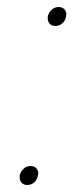

<svg xmlns="http://www.w3.org/2000/svg" viewBox="-20 -525 209 547"><path d="M58 2Q47 2 41.5 -4.5Q36 -11 36 -20Q36 -22 36 -25Q39 -37 47.5 -44.5Q56 -52 67 -52Q78 -52 83.5 -45.5Q89 -39 89 -32Q89 -29 88 -25Q86 -13 77.5 -5.5Q69 2 58 2ZM138 -451Q127 -451 121.5 -457.5Q116 -464 116 -473Q116 -475 116 -478Q119 -490 127.5 -497.5Q136 -505 147 -505Q158 -505 163.5 -498.5Q169 -492 169 -485Q169 -482 168 -478Q166 -466 157.5 -458.5Q149 -451 138 -451Z"/></svg>

Font: Fz Poppins Thin
Style: Italic
Weight: 100
Italic angle: -10°
Designer: Ninad Kale (Devanagari), Jonny Pinhorn (Latin)
Foundry: Indian Type Foundry
Version: Vit hóa bi Vntype.Com & FontZin.Com